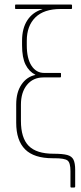

<svg xmlns="http://www.w3.org/2000/svg" viewBox="-20 -703 362 853"><path d="M296 130Q293 130 293 126V57Q293 20 280 10Q267 0 222 0H214Q131 0 91.5 -39.5Q52 -79 52 -158V-239Q52 -293 75.5 -327.5Q99 -362 137 -370V-371Q109 -385 93.5 -416Q78 -447 78 -502V-522Q78 -577 101.5 -613Q125 -649 168 -662V-663Q154 -663 141 -663Q128 -663 113 -663H50Q47 -663 47 -666V-679Q47 -683 50 -683H296Q300 -683 300 -679V-666Q300 -663 296 -663H249Q175 -663 137 -625.5Q99 -588 99 -522V-502Q99 -443 120 -411Q141 -379 176 -379H247Q249 -379 250 -378.5Q251 -378 251 -375V-363Q251 -361 250 -360Q249 -359 247 -359H173Q127 -359 100 -326Q73 -293 73 -238V-166Q73 -90 107.5 -55Q142 -20 218 -20Q258 -20 278.5 -14.5Q299 -9 306.5 6.5Q314 22 314 52V126Q314 130 310 130Z"/></svg>

Font: Sofia Sans Condensed Thin
Style: Regular
Weight: 250
Version: Version 4.100